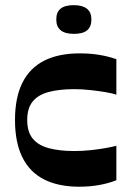

<svg xmlns="http://www.w3.org/2000/svg" viewBox="-20 -710 502 741"><path d="M285.7 10.6Q205.6 10.6 150.1 -17.5Q94.6 -45.7 66.3 -103Q37.9 -160.4 37.9 -246.7Q37.9 -333.4 66.4 -390.5Q94.9 -447.7 150.6 -475.9Q206.3 -504 287.4 -504Q330.1 -504 364.8 -498Q399.5 -492 429.1 -481.7V-344.6Q415.1 -349.6 387.8 -354.3Q360.4 -358.9 328.5 -362.4Q296.7 -365.9 267 -365.9Q209.6 -365.9 168.6 -355.2Q127.6 -344.4 106.3 -318.5Q85 -292.5 85 -246.7Q85 -201.2 106.3 -175.1Q127.6 -149 168.6 -138.1Q209.6 -127.1 267 -127.1Q297.7 -127.1 329.4 -130.4Q361.1 -133.8 388 -138.6Q414.8 -143.4 429.1 -147.4V-14.4Q399.5 -2.7 363.3 4Q327.1 10.6 285.7 10.6ZM265 -579.3Q197.2 -579.3 197.2 -634.9Q197.2 -662.7 213.7 -676.4Q230.2 -690.1 265 -690.1Q298.4 -690.1 315.6 -676.2Q332.8 -662.4 332.8 -634.7Q332.8 -607 316.3 -593.1Q299.7 -579.3 265 -579.3Z"/></svg>

Font: Ojuju ExtraLight
Style: Regular
Weight: 200
Designer: Chisaokwu Joboson, Mirko Velimirovic
Foundry: Udi Foundry
Version: Version 1.000